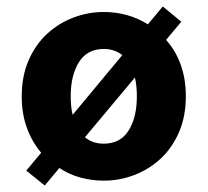

<svg xmlns="http://www.w3.org/2000/svg" viewBox="-20 -545 640 592"><path d="M300 12Q263 12 228 2.5Q193 -7 163 -27L118 27L61 -19L107 -74Q79 -107 63 -150.5Q47 -194 47 -248Q47 -310 68 -358.5Q89 -407 124.5 -440Q160 -473 205.5 -490.5Q251 -508 300 -508Q375 -508 436 -470L482 -525L539 -478L492 -422Q521 -390 537 -346Q553 -302 553 -248Q553 -186 532 -137.5Q511 -89 475.5 -56Q440 -23 394.5 -5.5Q349 12 300 12ZM198 -248Q198 -216 204 -191L357 -375Q333 -394 300 -394Q249 -394 223.5 -353.5Q198 -313 198 -248ZM300 -102Q351 -102 376.5 -142.5Q402 -183 402 -248Q402 -280 396 -306L242 -122Q265 -102 300 -102Z"/></svg>

Font: Source Code Pro
Style: Bold
Weight: 700
Monospace: yes
Designer: Paul D. Hunt, Teo Tuominen
Foundry: Adobe Systems Incorporated
Version: Version 2.030;PS 1.000;hotconv 16.6.51;makeotf.lib2.5.65220